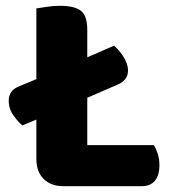

<svg xmlns="http://www.w3.org/2000/svg" viewBox="-20 -637 593 660"><path d="M198 3Q155 3 130 -22Q105 -47 105 -90V-226L57 -206Q43 -217 26.5 -240Q10 -263 10 -291Q10 -326 45 -340L105 -365V-608Q117 -610 140 -613.5Q163 -617 186 -617Q236 -617 258 -600Q280 -583 280 -534V-440L372 -480Q379 -474 387 -465Q395 -456 402.5 -445Q410 -434 415 -420.5Q420 -407 420 -394Q420 -377 410.5 -365Q401 -353 384 -346L280 -301V-138H509Q516 -127 522 -109Q528 -91 528 -70Q528 -33 512 -15Q496 3 468 3H198Z"/></svg>

Font: Baloo Bhaina 2 ExtraBold
Style: Regular
Weight: 800
Designer: Yesha Goshar, Manish Minz, Shuchita Grover and Ek Type
Foundry: Ek Type
Version: Version 1.640;hotconv 1.0.111;makeotfexe 2.5.65597; ttfautoh